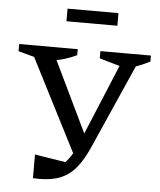

<svg xmlns="http://www.w3.org/2000/svg" viewBox="-58 -899 793 954"><g transform="rotate(5 339.0 -421.5)"><path d="M142 5V-113L323 -84L272 -64Q289 -80 304 -97.5Q319 -115 332.5 -139Q346 -163 360 -198L545 -643H610V-609L415 -168Q388 -108 356.5 -69.5Q325 -31 281 -12.5Q237 6 172 6Q165 6 157.5 5.5Q150 5 142 5ZM341 -115 86 -614V-643H182L388 -215ZM150 -581 16 -617V-653H308V-623Q273 -606 233.5 -595.5Q194 -585 150 -581ZM546 -581 421 -617V-653H673V-623Q640 -606 611 -595.5Q582 -585 546 -581ZM240 -786V-849H494V-786Z"/></g></svg>

Font: Piazzolla 24pt Medium
Style: Regular
Weight: 500
Designer: Juan Pablo del Peral
Foundry: Huerta Tipografica
Version: Version 2.005